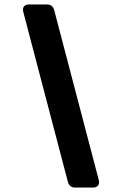

<svg xmlns="http://www.w3.org/2000/svg" viewBox="-20 -725 544 865"><path d="M319 120Q293 120 286 95L85 -671Q81 -687 88 -696Q95 -705 111 -705H191Q217 -705 224 -680L425 86Q429 102 421.5 111Q414 120 398 120Z"/></svg>

Font: Pitagon Sans Text Bold
Style: Italic
Weight: 700
Italic angle: -8°
Designer: Travis Tran
Foundry: Pitagon
Version: Version 1.001; ttfautohint (v1.8.4.7-5d5b);gftools[0.9.26]